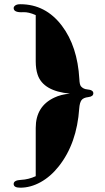

<svg xmlns="http://www.w3.org/2000/svg" viewBox="-20 -788 496 905"><path d="M148.4 42.5V-185.1Q148.4 -287.1 236.3 -328.1Q266.6 -342.8 309.6 -346.7Q184.1 -358.4 157.7 -435.1Q148.4 -461.9 148.4 -499V-716.8Q114.3 -731.9 89.4 -730.5Q44.4 -728 44.4 -750Q44.4 -756.8 52.2 -762.5Q60.1 -768.1 75.7 -768.1Q194.8 -768.1 271.5 -667Q345.2 -569.8 354 -415.5Q355 -388.7 361.8 -380.9Q373 -368.2 390.6 -366.7Q419.9 -364.3 419.9 -348.6Q419.9 -333 396.2 -330.3Q372.6 -327.6 364 -315.7Q355.5 -303.7 353.5 -277.3Q342.3 -111.8 257.3 -4.4Q218.8 44.4 171.4 70.6Q124 96.7 75.7 96.7Q44.4 96.7 44.4 79.1Q44.4 61.5 79.3 59.8Q114.3 58.1 148.4 42.5Z"/></svg>

Font: Limelight
Style: Regular
Weight: 400
Designer: Nicole Fally
Foundry: Nicole Fally
Version: Version 1.002